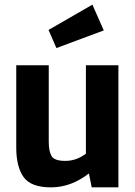

<svg xmlns="http://www.w3.org/2000/svg" viewBox="-20 -794 583 827"><path d="M363 -47Q286 13 199.5 13Q113 13 81.5 -31.5Q50 -76 50 -158V-513H190V-183Q190 -143 202 -122Q214 -101 261.5 -101Q309 -101 350 -132V-513H490V13H375ZM427 -663 223 -587 189 -665 378 -774Z"/></svg>

Font: Rambla
Style: Bold
Weight: 700
Designer: Martin Sommaruga
Foundry: Martin Sommaruga
Version: Version 1.001